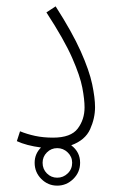

<svg xmlns="http://www.w3.org/2000/svg" viewBox="-20 -461 363 604"><path d="M33 -17 43 -48Q65 -39 90.5 -33.5Q116 -28 147 -28Q203 -28 224.5 -56.5Q246 -85 246 -123Q246 -148 239 -185Q232 -222 207 -279Q182 -336 126 -422L155 -441Q207 -360 234 -299.5Q261 -239 270 -196Q279 -153 279 -124Q279 -89 263.5 -54.5Q248 -20 204 -4Q232 17 232 51Q232 81 210.5 102Q189 123 160 123Q131 123 110 102Q89 81 89 51Q89 23 109 3Q63 -3 33 -17ZM160 98Q179 98 193 84.5Q207 71 207 51Q207 32 193 18.5Q179 5 160 5Q141 5 127.5 18.5Q114 32 114 51Q114 71 127.5 84.5Q141 98 160 98Z"/></svg>

Font: Noto Sans Arabic UI XCn XLt
Style: Regular
Weight: 200
Width: 2
Designer: Monotype Design Team, Nadine Chahine and Nizar Qandah
Foundry: Monotype Imaging Inc.
Version: Version 2.010; ttfautohint (v1.8.4.7-5d5b)